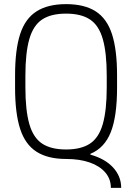

<svg xmlns="http://www.w3.org/2000/svg" viewBox="-20 -760 640 930"><path d="M517 150Q517 107 490 75.5Q463 44 414.5 27Q366 10 300 10Q212 10 157 -25Q102 -60 77.5 -136Q53 -212 53 -335V-395Q53 -519 77.5 -594.5Q102 -670 157 -705Q212 -740 300 -740Q389 -740 443.5 -705Q498 -670 522.5 -594.5Q547 -519 547 -395V-335Q547 -196 516.5 -119.5Q486 -43 418 -15V-11Q489 9 528 51.5Q567 94 567 150ZM300 -36Q373 -36 416 -64.5Q459 -93 478 -159.5Q497 -226 497 -337V-393Q497 -504 478 -570.5Q459 -637 416 -665.5Q373 -694 300 -694Q227 -694 184 -665.5Q141 -637 122 -570.5Q103 -504 103 -393V-337Q103 -226 122 -159.5Q141 -93 184 -64.5Q227 -36 300 -36Z"/></svg>

Font: M PLUS Code Latin Expanded Light
Style: Regular
Weight: 300
Width: 7
Designer: Coji Morishita
Foundry: UNDERFOREST DESIGN
Version: Version 1.002; ttfautohint (v1.8.3)